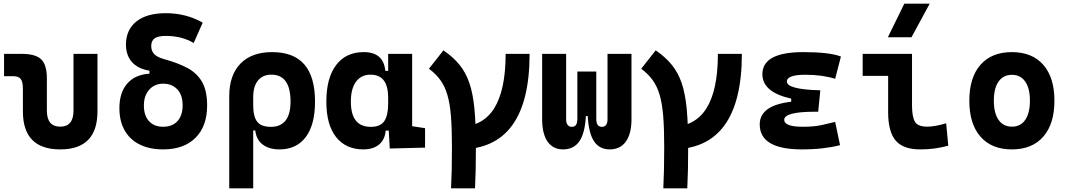

<svg xmlns="http://www.w3.org/2000/svg" viewBox="-20 -815 5899 1060"><path d="M312.5 9.8Q106.4 9.8 106.4 -200.2V-326.2Q106.4 -363.8 94.2 -379.2Q82 -394.5 51.8 -394.5H2.4V-517.6H100.1Q176.8 -517.6 207.8 -487.1Q238.8 -456.5 238.8 -380.9V-204.1Q238.8 -115.7 312.4 -115.7Q385.7 -115.7 385.7 -204.1V-517.6H518.1V-200.2Q518.1 9.8 312.5 9.8Z M880.9 9.8Q805.2 9.8 751 -17.3Q696.8 -44.4 668 -95.5Q639.2 -146.5 639.2 -217.8Q639.2 -303.7 682.4 -353.5Q725.6 -403.3 805.2 -408.2V-440.4L833.5 -421.4Q774.4 -425.8 739.7 -446.8Q705.1 -467.8 690.2 -499.3Q675.3 -530.8 675.3 -566.9Q675.3 -650.9 732.9 -696.5Q790.5 -742.2 895.5 -742.2Q1007.8 -742.2 1099.1 -689.9L1049.3 -577.6Q983.9 -616.7 895.5 -616.7Q853 -616.7 834 -603.5Q814.9 -590.3 814.9 -560.5Q814.9 -534.7 830.8 -517.1Q846.7 -499.5 886.7 -488.3Q962.4 -467.8 1015.1 -439.5Q1067.9 -411.1 1095.7 -362.5Q1123.5 -314 1123.5 -232.4Q1123.5 -118.2 1059.3 -54.2Q995.1 9.8 880.9 9.8ZM880.9 -115.2Q931.6 -115.2 960 -146.5Q988.3 -177.7 988.3 -233.9Q988.3 -290.5 958.7 -321.8Q929.2 -353 880.9 -353Q833.5 -353 804 -320.1Q774.4 -287.1 774.4 -232.4Q774.4 -177.2 802.5 -146.2Q830.6 -115.2 880.9 -115.2Z M1523.4 9.8Q1466.3 9.8 1430.9 -16.6Q1395.5 -43 1389.2 -94.7H1336.4L1377.9 -234.9Q1377.9 -171.4 1399.9 -143.1Q1421.9 -114.7 1476.1 -114.7Q1529.3 -114.7 1556.6 -149.7Q1584 -184.6 1584 -253.9Q1584 -328.6 1557.4 -365.7Q1530.8 -402.8 1478.5 -402.8Q1430.2 -402.8 1404.1 -370.4Q1377.9 -337.9 1377.9 -278.8L1245.6 -283.2Q1245.6 -399.9 1307.4 -463.6Q1369.1 -527.3 1482.4 -527.3Q1601.1 -527.3 1660.2 -459.2Q1719.2 -391.1 1719.2 -253.9Q1719.2 -126.5 1668 -58.3Q1616.7 9.8 1523.4 9.8ZM1245.6 224.6V-283.2H1377.9V224.6Z M1986.3 9.8Q1889.2 9.8 1835.4 -58.3Q1781.7 -126.5 1781.7 -253.9Q1781.7 -384.3 1835.7 -455.8Q1889.6 -527.3 1988.3 -527.3Q2042.5 -527.3 2072.3 -501.7Q2102.1 -476.1 2107.4 -423.8H2153.3L2123 -274.9Q2123 -338.9 2098.9 -370.8Q2074.7 -402.8 2025.9 -402.8Q1974.1 -402.8 1945.6 -364Q1917 -325.2 1917 -253.9Q1917 -114.7 2026.9 -114.7Q2080.6 -114.7 2101.8 -146.7Q2123 -178.7 2123 -242.7V-267.1L2158.2 -93.8H2109.4Q2106.4 -59.6 2090.3 -36.4Q2074.2 -13.2 2047.9 -1.7Q2021.5 9.8 1986.3 9.8ZM2131.8 4.9 2123 -151.9V-254.4H2255.4V-118.2L2326.7 -107.4V0ZM2123 -211.4V-517.6H2255.4V-212.4Z M2516.6 9.8V-115.7Q2771.5 -115.7 2771.5 -517.6H2903.8Q2903.8 9.8 2516.6 9.8ZM2470.2 224.6Q2472.7 176.8 2473.9 119.4Q2475.1 62 2475.1 -4.9Q2475.1 -105.5 2469.5 -174.8Q2463.9 -244.1 2449.7 -291.9Q2435.5 -339.6 2410.9 -373.4Q2386.2 -407.2 2348.1 -435.5L2428.2 -537.1Q2482 -500 2516.8 -457.3Q2551.6 -414.6 2571.6 -356Q2591.5 -297.4 2599.5 -212.4Q2607.4 -127.4 2607.4 -4.9Q2607.4 62 2606.2 119.4Q2605 176.8 2602.5 224.6Z M3345.7 9.8Q3290 9.8 3260 -34.4Q3230 -78.6 3224.6 -176.3L3272 -193.4V-159.7Q3272 -135.2 3280 -125Q3288.1 -114.7 3303.3 -114.7Q3318.5 -114.7 3326.2 -125.6Q3334 -136.5 3334 -156.2V-517.6H3466.3V-156.2Q3466.3 -76.7 3435.3 -33.4Q3404.3 9.8 3345.7 9.8ZM3088.9 9.8Q3032.7 9.8 3002.9 -33.4Q2973.1 -76.7 2973.1 -156.2V-517.6H3105.5V-156.2Q3105.5 -136.7 3113.5 -125.7Q3121.6 -114.7 3136.8 -114.7Q3152 -114.7 3159.7 -125Q3167.5 -135.2 3167.5 -159.7V-193.4L3214.8 -176.3Q3209.5 -78.6 3178.2 -34.4Q3147 9.8 3088.9 9.8ZM3167.5 -174.3V-419.9H3272V-174.3Z M3688.5 9.8V-115.7Q3943.4 -115.7 3943.4 -517.6H4075.7Q4075.7 9.8 3688.5 9.8ZM3642.1 224.6Q3644.5 176.8 3645.8 119.4Q3647 62 3647 -4.9Q3647 -105.5 3641.4 -174.8Q3635.7 -244.1 3621.6 -291.9Q3607.4 -339.6 3582.8 -373.4Q3558.1 -407.2 3520 -435.5L3600.1 -537.1Q3653.9 -500 3688.7 -457.3Q3723.5 -414.6 3743.5 -356Q3763.4 -297.4 3771.4 -212.4Q3779.3 -127.4 3779.3 -4.9Q3779.3 62 3778.1 119.4Q3776.9 176.8 3774.4 224.6Z M4407.2 9.8Q4174.3 9.8 4174.3 -128.4Q4174.3 -241.2 4375.5 -255.9L4508.8 -316.4L4497.1 -198.2H4481.4Q4309.6 -198.2 4309.6 -153.8Q4309.6 -115.2 4411.1 -115.2Q4474.6 -115.2 4516.4 -124.5Q4558.1 -133.8 4590.8 -142.1L4617.7 -13.7Q4577.1 -2.9 4524.2 3.4Q4471.2 9.8 4407.2 9.8ZM4348.1 -210.4V-270.5Q4189 -305.7 4189 -405.3Q4189 -527.3 4415 -527.3Q4559.6 -527.3 4622.6 -502.9L4590.8 -379.9Q4520 -402.3 4425.8 -402.3Q4324.2 -402.3 4324.2 -364.7Q4324.2 -321.3 4508.8 -316.4L4497.1 -198.2Z M5060.5 9.8Q4966.3 9.8 4924.8 -39.1Q4883.3 -87.9 4883.3 -195.3V-517.6H5015.1V-232.9Q5015.1 -171.4 5030.8 -143.6Q5046.4 -115.7 5099.6 -115.7Q5140.6 -115.7 5203.6 -134.3L5215.3 -10.7Q5175.3 0 5138.9 4.9Q5102.5 9.8 5060.5 9.8ZM4742.7 -396V-517.6H4906.2V-396ZM4881.8 -609.4 4972.7 -794.9H5112.8L5012.2 -609.4Z M5566.4 9.8Q5454.6 9.8 5393.1 -60.5Q5331.5 -130.9 5331.5 -258.8Q5331.5 -387.2 5393.1 -457.3Q5454.6 -527.3 5566.4 -527.3Q5678.3 -527.3 5739.8 -457.3Q5801.3 -387.2 5801.3 -258.8Q5801.3 -130.9 5739.8 -60.5Q5678.3 9.8 5566.4 9.8ZM5566.7 -115.7Q5614.3 -115.7 5640.1 -153.1Q5666 -190.5 5666 -258.9Q5666 -327.6 5640.1 -364.7Q5614.2 -401.9 5566.4 -401.9Q5519 -401.9 5492.9 -364.7Q5466.8 -327.5 5466.8 -258.8Q5466.8 -190.4 5492.9 -153.1Q5519 -115.7 5566.7 -115.7Z"/></svg>

Font: Cascadia Code
Style: Regular
Weight: 400
Monospace: yes
Designer: Aaron Bell
Foundry: Saja Typeworks
Version: Version 2106.017